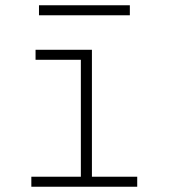

<svg xmlns="http://www.w3.org/2000/svg" viewBox="-20 -709 640 729"><path d="M99 0V-38H287V-482H115V-520H329V-38H501V0ZM128 -651V-689H473V-651Z"/></svg>

Font: Iosevka Extralight Extended
Style: Regular
Weight: 200
Width: 7
Monospace: yes
Designer: Belleve Invis
Foundry: Belleve Invis
Version: Version 32.5.0; ttfautohint (v1.8.4)